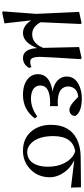

<svg xmlns="http://www.w3.org/2000/svg" viewBox="490 -1072 792 1813"><g transform="rotate(90 886.5 -165.0)"><path d="M612.3 -65.4 621.1 -43Q587.9 13.7 526.4 14.6Q441.4 12.7 433.6 -119.1Q380.9 13.7 292 14.6Q229.5 14.6 183.6 -46.9Q176.8 -54.7 171.9 -63.5L200.2 189.5L96.7 210.9L86.9 203.1L110.4 -110.4L91.8 -515.6L197.3 -539.1L206.1 -530.3Q190.4 -181.6 189.5 -151.4Q232.4 -73.2 301.8 -72.3Q373 -72.3 414.1 -140.6Q422.9 -156.2 431.6 -175.8L423.8 -515.6L528.3 -539.1L538.1 -530.3Q516.6 -195.3 516.6 -148.4Q516.6 -141.6 516.6 -136.7Q517.6 -67.4 546.9 -56.6Q556.6 -53.7 568.4 -53.7Q587.9 -53.7 612.3 -65.4Z M1079.1 -120.1 1097.7 -97.7Q1015.6 13.7 877 14.6Q765.6 14.6 710.9 -43.9Q679.7 -79.1 679.7 -126Q679.7 -229.5 815.4 -259.8Q830.1 -262.7 844.7 -264.6Q734.4 -285.2 708 -360.4Q702.1 -378.9 702.1 -397.5Q702.1 -474.6 781.2 -513.7Q835.9 -541 911.1 -541Q1038.1 -540 1074.2 -480.5Q1076.2 -447.3 1046.9 -430.7Q1033.2 -423.8 1017.6 -423.8Q983.4 -424.8 941.4 -462.9L893.6 -506.8Q831.1 -502 806.6 -457Q795.9 -437.5 795.9 -415Q795.9 -323.2 919.9 -314.5Q932.6 -313.5 945.3 -313.5Q960 -313.5 981.4 -315.4V-240.2Q968.8 -242.2 952.1 -242.2Q788.1 -241.2 787.1 -151.4Q787.1 -85.9 857.4 -67.4Q881.8 -60.5 910.2 -60.5Q999 -61.5 1079.1 -120.1Z M1414.1 -25.4Q1502.9 -25.4 1537.1 -116.2Q1553.7 -161.1 1553.7 -220.7Q1553.7 -335.9 1496.1 -414.1Q1459 -462.9 1409.2 -478.5Q1265.6 -457 1264.6 -272.5Q1264.6 -127.9 1334 -60.5Q1371.1 -25.4 1414.1 -25.4ZM1751 -438.5 1492.2 -469.7Q1585 -424.8 1627.9 -338.9Q1653.3 -290 1653.3 -239.3Q1653.3 -123 1571.3 -48.8Q1501 14.6 1403.3 14.6Q1278.3 14.6 1210.9 -76.2Q1158.2 -146.5 1158.2 -250Q1158.2 -428.7 1296.9 -496.1Q1366.2 -529.3 1460.9 -530.3L1748 -533.2Z"/></g></svg>

Font: GenYoMin JP SemiBold
Style: Regular
Weight: 600
Version: Version 1.001;PS 1;hotconv 16.6.51;makeotf.lib2.5.65220 DEVE